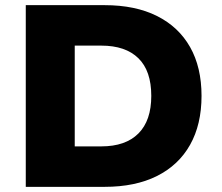

<svg xmlns="http://www.w3.org/2000/svg" viewBox="-20 -725 860 745"><path d="M80 0V-705H386Q505 -705 589 -663Q673 -621 717.5 -542.5Q762 -464 762 -353Q762 -242 717.5 -163Q673 -84 589 -42Q505 0 386 0ZM270 -157H373Q467 -157 517 -207Q567 -257 567 -353Q567 -450 517 -499Q467 -548 373 -548H270Z"/></svg>

Font: Nunito Sans 8pt Black
Style: Regular
Weight: 900
Version: Version 3.101;gftools[0.9.27]